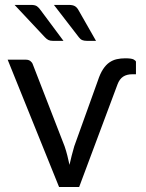

<svg xmlns="http://www.w3.org/2000/svg" viewBox="-20 -744 579 764"><path d="M369.5 -423.5Q378.5 -451 390 -468.5Q401.5 -486 415.2 -495.5Q429 -505 444.8 -508.5Q460.5 -512 478.5 -512Q504 -512 512.5 -507Q521 -502 521 -498V-448.5H506.5Q484.5 -448.5 470 -439Q455.5 -429.5 447.5 -408L295 0H215L10.5 -506.5H83Q94 -506.5 101 -501Q108 -495.5 110.5 -488L237 -162Q243.5 -143 248 -124.8Q252.5 -106.5 256.5 -88Q260.5 -106 265.2 -124.5Q270 -143 275.5 -162ZM253.5 -724.5Q270 -724.5 278.5 -719.2Q287 -714 293 -702.5L362 -581.5H325Q314.5 -581.5 307.2 -584.5Q300 -587.5 294 -595.5L194.5 -724.5ZM103 -724.5Q119.5 -724.5 127.2 -719Q135 -713.5 142.5 -702.5L232.5 -581.5H189.5Q179.5 -581.5 172.8 -584.8Q166 -588 159 -595.5L38 -724.5Z"/></svg>

Font: Lato
Style: Regular
Weight: 400
Designer: Lukasz Dziedzic with Adam Twardoch and Botio Nikoltchev
Foundry: tyPoland Lukasz Dziedzic
Version: Version 2.015; 2015-08-06; http://www.latofonts.com/